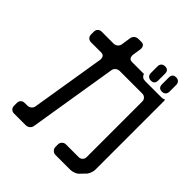

<svg xmlns="http://www.w3.org/2000/svg" viewBox="-229 -924 1187 1187"><g transform="rotate(45 364.0 -331.0)"><path d="M478 -637H375Q359 -637 352.5 -645.5Q346 -654 346 -666Q346 -668 346 -669.5Q346 -671 346 -672L355 -731Q355 -733 355 -734.5Q355 -736 355 -737Q355 -749 348.5 -757.5Q342 -766 326 -766H302Q286 -766 274.5 -756.5Q263 -747 261 -731L252 -672Q250 -656 238.5 -646.5Q227 -637 211 -637H109Q93 -637 83.5 -627.5Q74 -618 74 -602V-579Q74 -563 83.5 -553.5Q93 -544 109 -544H196Q212 -544 218.5 -535.5Q225 -527 225 -515Q225 -514 225 -512.5Q225 -511 225 -509L146 -24Q144 -8 132.5 1.5Q121 11 105 11H84Q68 11 58.5 20.5Q49 30 49 46V69Q49 85 58.5 94.5Q68 104 84 104H184Q200 104 211.5 94.5Q223 85 225 69L319 -509Q321 -525 332.5 -534.5Q344 -544 360 -544H557Q571 -544 581 -534Q591 -524 591 -510V-23Q591 -8 581 2Q571 12 557 12H445Q431 12 420.5 22Q410 32 410 47V69Q410 83 420.5 93.5Q431 104 445 104H575Q590 104 607.5 97Q625 90 634 79L659 53Q669 45 676.5 27Q684 9 684 -5V-605Q684 -612 681 -618Q674 -611 656 -611H515Q486 -611 478 -637ZM634 -638Q649 -638 658 -647Q667 -656 667 -671V-730Q667 -745 658 -754Q649 -763 634 -763Q602 -763 602 -730V-671Q602 -638 634 -638ZM537 -638Q569 -638 569 -671V-730Q569 -763 537 -763Q522 -763 513 -754Q504 -745 504 -730V-671Q504 -656 513 -647Q522 -638 537 -638Z"/></g></svg>

Font: WD-XL Lubrifont TC
Style: Regular
Weight: 400
Designer: [WD-XL Lubrifont] Copyright 2020-2022 (c) NightFurySL2001, Skr-ZERO; [ZCOOL QingKe HuangYou] Copyright 2018-2022 (c) The
Version: Version 2.001;hotconv 1.1.1;makeotfexe 2.6.0